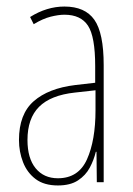

<svg xmlns="http://www.w3.org/2000/svg" viewBox="-20 -557 406 587"><path d="M177 -537Q240 -537 268.5 -496.5Q297 -456 297 -358V0H276L275 -93H273Q267 -68 254.5 -44.5Q242 -21 218.5 -5.5Q195 10 157 10Q115 10 89 -9.5Q63 -29 50.5 -61Q38 -93 38 -129Q38 -208 83 -247.5Q128 -287 210 -297L271 -304V-355Q271 -445 249 -478.5Q227 -512 177 -512Q159 -512 135 -506Q111 -500 83 -483L72 -505Q123 -537 177 -537ZM209 -274Q135 -266 99.5 -230.5Q64 -195 64 -129Q64 -73 89 -42.5Q114 -12 157 -12Q220 -12 246 -70Q272 -128 272 -220V-281Z"/></svg>

Font: Noto Sans Telugu ExtraCondensed Thin
Style: Regular
Weight: 100
Width: 2
Designer: Jelle Bosma - Monotype Design Team
Foundry: Monotype Imaging Inc.
Version: Version 2.005; ttfautohint (v1.8.4.7-5d5b)